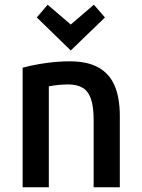

<svg xmlns="http://www.w3.org/2000/svg" viewBox="-20 -794 600 814"><path d="M76 0V-507Q121 -519 173 -526.5Q225 -534 276 -534Q351 -534 398 -507.5Q445 -481 466.5 -429.5Q488 -378 488 -302V0H377V-284Q377 -344 365 -376.5Q353 -409 329 -422.5Q305 -436 270 -436Q250 -436 229 -434Q208 -432 187 -428V0ZM280 -580 136 -720 182 -774 280 -690 378 -774 425 -720Z"/></svg>

Font: Ubuntu Sans Mono Medium
Style: Regular
Weight: 500
Monospace: yes
Designer: Dalton Maag Ltd
Foundry: Dalton Maag Ltd
Version: Version 1.006